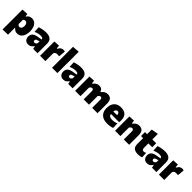

<svg xmlns="http://www.w3.org/2000/svg" viewBox="472 -2654 4758 4758"><g transform="rotate(45 2851.5 -275.0)"><path d="M48 197.5V-500.5L212.5 -509L218 -439H232.5Q277 -515.5 369.5 -515.5Q434.5 -515.5 478 -480.2Q521.5 -445 543.2 -385Q565 -325 565 -250.5Q565 -181 544.2 -120.5Q523.5 -60 480.5 -22.8Q437.5 14.5 371 14.5Q328 14.5 297.5 -2.8Q267 -20 244.5 -49.5H234.5V192ZM296.5 -142Q335.5 -142 354.8 -175Q374 -208 374 -249Q374 -292.5 354.5 -324.2Q335 -356 296 -356Q257 -356 234.5 -325.5V-183.5Q243 -165.5 258.5 -153.8Q274 -142 296.5 -142Z M756 13Q690 13 654.8 -28Q619.5 -69 619.5 -130Q619.5 -173.5 635 -202.2Q650.5 -231 674.8 -248.8Q699 -266.5 726 -275.8Q753 -285 776 -289L909.5 -311.5Q912 -364 819.5 -364Q785 -364 740 -353.5Q695 -343 650 -321L642 -476.5Q679.5 -489 739.5 -502.2Q799.5 -515.5 872.5 -515.5Q969 -515.5 1023.2 -472.8Q1077.5 -430 1077.5 -334V0H923.5L911 -70H898.5Q879 -37.5 843.8 -12.2Q808.5 13 756 13ZM838.5 -129Q857 -129 874.5 -141.8Q892 -154.5 904.5 -175.5V-249Q897 -242 884.5 -236.8Q872 -231.5 840.5 -223.5Q821.5 -218.5 808.5 -206Q795.5 -193.5 795.5 -171.5Q795.5 -148.5 809 -138.8Q822.5 -129 838.5 -129Z M1166.5 0V-500.5L1322 -509L1330 -423H1345Q1373.5 -479.5 1408 -497.5Q1442.5 -515.5 1475.5 -515.5Q1485 -515.5 1499.2 -513.5Q1513.5 -511.5 1526.5 -506L1510.5 -326Q1489.5 -326.5 1472.8 -327Q1456 -327.5 1438.5 -327.5Q1411 -327.5 1388.5 -316Q1366 -304.5 1353 -273.5V0Z M1586.5 0V-733.5L1773 -748V0Z M1984.5 13Q1918.5 13 1883.2 -28Q1848 -69 1848 -130Q1848 -173.5 1863.5 -202.2Q1879 -231 1903.2 -248.8Q1927.5 -266.5 1954.5 -275.8Q1981.5 -285 2004.5 -289L2138 -311.5Q2140.5 -364 2048 -364Q2013.5 -364 1968.5 -353.5Q1923.5 -343 1878.5 -321L1870.5 -476.5Q1908 -489 1968 -502.2Q2028 -515.5 2101 -515.5Q2197.5 -515.5 2251.8 -472.8Q2306 -430 2306 -334V0H2152L2139.5 -70H2127Q2107.5 -37.5 2072.2 -12.2Q2037 13 1984.5 13ZM2067 -129Q2085.5 -129 2103 -141.8Q2120.5 -154.5 2133 -175.5V-249Q2125.5 -242 2113 -236.8Q2100.5 -231.5 2069 -223.5Q2050 -218.5 2037 -206Q2024 -193.5 2024 -171.5Q2024 -148.5 2037.5 -138.8Q2051 -129 2067 -129Z M2395 0V-500.5L2550.5 -509L2558.5 -425.5H2573.5Q2599.5 -464 2638 -489.8Q2676.5 -515.5 2731 -515.5Q2781.5 -515.5 2811.8 -492.2Q2842 -469 2855.5 -425H2866Q2893.5 -463.5 2933.5 -489.5Q2973.5 -515.5 3030 -515.5Q3101.5 -515.5 3140.2 -471.2Q3179 -427 3179 -339V0H2992V-276Q2992 -311 2982 -328.8Q2972 -346.5 2946.5 -346.5Q2926 -346.5 2909.5 -334Q2893 -321.5 2880.5 -303.5V0H2694V-276Q2694 -311 2684 -328.8Q2674 -346.5 2648 -346.5Q2627 -346.5 2610.2 -333Q2593.5 -319.5 2581.5 -301V0Z M3532.5 14.5Q3431.5 14.5 3368.2 -19.5Q3305 -53.5 3275.5 -113.2Q3246 -173 3246 -251Q3246 -328.5 3273 -388.2Q3300 -448 3355.2 -481.8Q3410.5 -515.5 3494.5 -515.5Q3601.5 -515.5 3660.8 -460.8Q3720 -406 3720 -289.5Q3720 -268.5 3718.8 -252.8Q3717.5 -237 3715 -221.5H3426Q3433 -180.5 3464.2 -158.8Q3495.5 -137 3556 -137Q3582.5 -137 3626.5 -145.5Q3670.5 -154 3706 -171L3712 -16.5Q3682.5 -4 3637.5 5.2Q3592.5 14.5 3532.5 14.5ZM3496.5 -392Q3470 -392 3450 -370Q3430 -348 3425.5 -305.5L3558.5 -309.5Q3557 -347.5 3539.8 -369.8Q3522.5 -392 3496.5 -392Z M3794.5 0V-500.5L3950 -509L3958 -425.5H3973Q3999.5 -463.5 4039 -489.5Q4078.5 -515.5 4134.5 -515.5Q4207.5 -515.5 4247 -471.5Q4286.5 -427.5 4286.5 -339V0H4100V-276Q4100 -311 4089.5 -328.8Q4079 -346.5 4051.5 -346.5Q4029 -346.5 4011.5 -333.2Q3994 -320 3981 -301V0Z M4603 14.5Q4515.5 14.5 4465.5 -23.8Q4415.5 -62 4415.5 -157V-362H4342.5V-500.5H4415.5V-663L4599.5 -694.5V-500.5H4734V-362H4599.5V-219.5Q4599.5 -178.5 4612.8 -157Q4626 -135.5 4659 -135.5Q4673 -135.5 4690.5 -140.8Q4708 -146 4726 -158L4735.5 -9.5Q4714 2.5 4676.5 8.5Q4639 14.5 4603 14.5Z M4920.5 13Q4854.5 13 4819.2 -28Q4784 -69 4784 -130Q4784 -173.5 4799.5 -202.2Q4815 -231 4839.2 -248.8Q4863.5 -266.5 4890.5 -275.8Q4917.5 -285 4940.5 -289L5074 -311.5Q5076.5 -364 4984 -364Q4949.5 -364 4904.5 -353.5Q4859.5 -343 4814.5 -321L4806.5 -476.5Q4844 -489 4904 -502.2Q4964 -515.5 5037 -515.5Q5133.5 -515.5 5187.8 -472.8Q5242 -430 5242 -334V0H5088L5075.5 -70H5063Q5043.5 -37.5 5008.2 -12.2Q4973 13 4920.5 13ZM5003 -129Q5021.5 -129 5039 -141.8Q5056.5 -154.5 5069 -175.5V-249Q5061.5 -242 5049 -236.8Q5036.5 -231.5 5005 -223.5Q4986 -218.5 4973 -206Q4960 -193.5 4960 -171.5Q4960 -148.5 4973.5 -138.8Q4987 -129 5003 -129Z M5331 0V-500.5L5486.5 -509L5494.5 -423H5509.5Q5538 -479.5 5572.5 -497.5Q5607 -515.5 5640 -515.5Q5649.5 -515.5 5663.8 -513.5Q5678 -511.5 5691 -506L5675 -326Q5654 -326.5 5637.2 -327Q5620.5 -327.5 5603 -327.5Q5575.5 -327.5 5553 -316Q5530.5 -304.5 5517.5 -273.5V0Z"/></g></svg>

Font: Commissioner ExtraBold
Style: Regular
Weight: 800
Designer: Kostas Bartsokas
Foundry: Kostas Bartsokas
Version: Version 1.000; ttfautohint (v1.8.3)